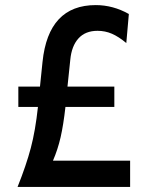

<svg xmlns="http://www.w3.org/2000/svg" viewBox="-20 -734 560 754"><path d="M491 -103V0H49Q83 -85 101 -153Q119 -221 129 -314H52V-394H137L147 -491Q170 -714 356 -714Q424 -714 486 -679L476 -565Q446 -590 419.5 -601.5Q393 -613 363 -613Q315 -613 288 -583Q261 -553 256 -499L245 -394H429V-314H237Q229 -243 218 -195Q207 -147 188 -103Z"/></svg>

Font: Cabin Medium
Style: Regular
Weight: 500
Designer: Pablo Impallari
Foundry: Pablo Impallari. http://www.impallari.com Igino Marini. http://www.ikern.com
Version: Version 2.200